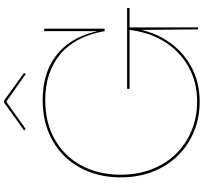

<svg xmlns="http://www.w3.org/2000/svg" viewBox="-49 -939 996 938"><g transform="rotate(-90 449.0 -470.0)"><path d="M422 7.5Q342 7.5 274.2 -20.8Q206.5 -49 156.5 -100.2Q106.5 -151.5 79 -222.2Q51.5 -293 51.5 -378Q51.5 -462 78.2 -531.8Q105 -601.5 154.5 -652.5Q204 -703.5 273.8 -731.5Q343.5 -759.5 429.5 -759.5Q521.5 -759.5 590.2 -727.5Q659 -695.5 702.8 -636.5Q746.5 -577.5 764.5 -496.5H771.5L766 -457Q740.5 -601 652.5 -674Q564.5 -747 429.5 -747Q318 -747 236 -700Q154 -653 109.2 -569.8Q64.5 -486.5 64.5 -378Q64.5 -295.5 91 -227Q117.5 -158.5 165.8 -109Q214 -59.5 279.5 -32.2Q345 -5 422.5 -5Q515.5 -5 590.2 -46.2Q665 -87.5 712.8 -162.2Q760.5 -237 772 -337.5L781.5 -335Q770.5 -232.5 721.5 -155.5Q672.5 -78.5 595.2 -35.5Q518 7.5 422 7.5ZM774.5 0 771.5 -308.5V-345H784V0ZM484 -335V-347H879V-335ZM766 -457V-752H778V-457ZM426 -948.5 562 -850.5 556 -842.5 421.5 -937.5 287.5 -842.5 281.5 -850.5 417.5 -948.5Z"/></g></svg>

Font: Hepta Slab ExtraLight Thin
Style: Regular
Weight: 250
Version: Version 1.102